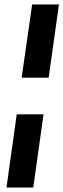

<svg xmlns="http://www.w3.org/2000/svg" viewBox="-20 -740 284 860"><path d="M77 -392 124 -720H244L198 -392ZM9 100 55 -228H175L129 100Z"/></svg>

Font: Host Grotesk SemiBold
Style: Italic
Weight: 600
Italic angle: -8°
Designer: Doğukan Karapınar based on Poppins by Indian Type Foundry, Jonny Pinhorn
Foundry: Element Type
Version: Version 1.001; ttfautohint (v1.8.4.7-5d5b)